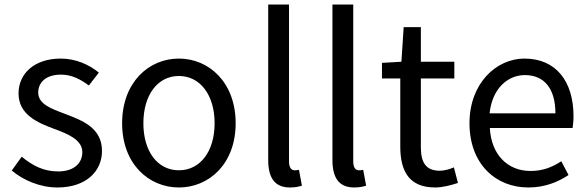

<svg xmlns="http://www.w3.org/2000/svg" viewBox="-20 -816 2598 849"><path d="M234 13C362 13 431 -60 431 -148C431 -251 345 -283 266 -313C205 -336 149 -356 149 -407C149 -450 181 -486 250 -486C298 -486 336 -465 373 -438L417 -495C376 -529 316 -557 249 -557C130 -557 62 -489 62 -403C62 -310 144 -274 220 -246C280 -224 344 -198 344 -143C344 -96 309 -58 237 -58C172 -58 124 -84 76 -123L32 -62C83 -19 157 13 234 13Z M771 13C904 13 1022 -91 1022 -271C1022 -452 904 -557 771 -557C638 -557 520 -452 520 -271C520 -91 638 13 771 13ZM771 -63C677 -63 614 -146 614 -271C614 -396 677 -480 771 -480C865 -480 929 -396 929 -271C929 -146 865 -63 771 -63Z M1262 13C1287 13 1302 9 1315 5L1302 -65C1292 -63 1288 -63 1283 -63C1269 -63 1258 -74 1258 -102V-796H1166V-108C1166 -31 1194 13 1262 13Z M1546 13C1571 13 1586 9 1599 5L1586 -65C1576 -63 1572 -63 1567 -63C1553 -63 1542 -74 1542 -102V-796H1450V-108C1450 -31 1478 13 1546 13Z M1904 13C1938 13 1974 3 2005 -7L1987 -76C1969 -68 1945 -61 1925 -61C1862 -61 1841 -99 1841 -165V-469H1989V-543H1841V-696H1765L1755 -543L1669 -538V-469H1750V-168C1750 -59 1789 13 1904 13Z M2316 13C2389 13 2447 -11 2494 -42L2462 -103C2421 -76 2379 -60 2326 -60C2223 -60 2152 -134 2146 -250H2512C2514 -264 2516 -282 2516 -302C2516 -457 2438 -557 2299 -557C2175 -557 2056 -448 2056 -271C2056 -92 2171 13 2316 13ZM2145 -315C2156 -423 2224 -484 2301 -484C2386 -484 2436 -425 2436 -315Z"/></svg>

Font: Noto Sans CJK HK
Style: Regular
Weight: 400
Designer: Ryoko NISHIZUKA 西塚涼子 (kana, bopomofo & ideographs); Paul D. Hunt (Latin, Greek & Cyrillic); Sandoll Communications 산돌커뮤니
Foundry: Adobe
Version: Version 2.004;hotconv 1.0.118;makeotfexe 2.5.65603